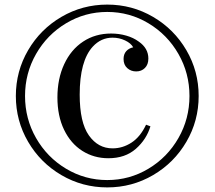

<svg xmlns="http://www.w3.org/2000/svg" viewBox="-20 -802 934 836"><path d="M845 -384Q845 -276 791.5 -184.5Q738 -93 646.5 -39.5Q555 14 447 14Q339 14 247.5 -39.5Q156 -93 102.5 -184.5Q49 -276 49 -384Q49 -492 102.5 -583.5Q156 -675 247.5 -728.5Q339 -782 447 -782Q555 -782 646.5 -728.5Q738 -675 791.5 -583.5Q845 -492 845 -384ZM89 -384Q89 -285 137 -201Q185 -117 267.5 -67.5Q350 -18 447 -18Q544 -18 626.5 -67.5Q709 -117 757 -201Q805 -285 805 -384Q805 -483 757 -567Q709 -651 626.5 -700.5Q544 -750 447 -750Q350 -750 267.5 -700.5Q185 -651 137 -567Q89 -483 89 -384ZM584 -621Q626 -592 626 -547Q626 -521 611 -506Q596 -491 573 -491Q550 -491 534 -505.5Q518 -520 518 -545Q518 -566 529.5 -579Q541 -592 560 -596Q550 -614 524.5 -626Q499 -638 470 -638Q420 -638 384 -599Q327 -537 327 -390Q327 -269 367 -212.5Q407 -156 470 -156Q514 -156 552.5 -181Q591 -206 616 -259L635 -252Q618 -195 571.5 -154Q525 -113 452 -113Q389 -113 338.5 -145Q288 -177 259 -237Q230 -297 230 -378Q230 -459 259.5 -522.5Q289 -586 342 -621Q395 -656 464 -656Q498 -656 529.5 -647Q561 -638 584 -621Z"/></svg>

Font: Myanmar April Display
Style: Regular
Weight: 400
Designer: Khon Soe Zaw Thu
Foundry: Myanmar OS
Version: Version 2.50 April 12, 2019